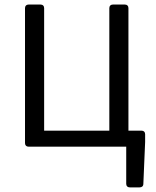

<svg xmlns="http://www.w3.org/2000/svg" viewBox="-20 -644 683 843"><path d="M543.9 -70.3V-608.4C543.9 -618.2 538.1 -624 528.3 -624H475.6C465.8 -624 460 -618.2 460 -608.4V-70.3H173.8V-608.4C173.8 -618.2 168 -624 158.2 -624H105.5C95.7 -624 89.8 -618.2 89.8 -608.4V-15.6C89.8 -5.9 95.7 0 105.5 0H534.2V163.1C534.2 172.9 540 178.7 549.8 178.7H592.8C602.5 178.7 609.4 173.8 609.4 163.1L617.2 -20.5V-54.7C617.2 -64.5 611.3 -70.3 601.6 -70.3Z"/></svg>

Font: Ed Sans Neue
Style: Regular
Weight: 400
Designer: Stephen Hutchings
Version: Version 1.004;PS 001.004;hotconv 1.0.88;makeotf.lib2.5.64775